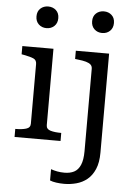

<svg xmlns="http://www.w3.org/2000/svg" viewBox="-63 -787 743 1069"><g transform="rotate(5 308.5 -252.0)"><path d="M163 -619Q137 -619 119.5 -635.5Q102 -652 102 -680Q102 -708 119.5 -724Q137 -740 163 -740Q189 -740 206.5 -724Q224 -708 224 -680Q224 -652 206.5 -635.5Q189 -619 163 -619ZM212 -508V-81Q212 -59 235.5 -52Q259 -45 295 -45H296V0H39V-45H40Q76 -45 99.5 -52Q123 -59 123 -81V-415Q123 -437 105 -445Q87 -453 49 -460L38 -462V-508ZM434 45V-415Q434 -430 425 -438.5Q416 -447 398.5 -452Q381 -457 353 -460L337 -462V-508H523V45Q523 101 507 138Q491 175 464.5 196.5Q438 218 404.5 227Q371 236 336 236Q314 236 292.5 233Q271 230 257 224V161Q274 167 292.5 170.5Q311 174 333 174Q364 174 386.5 162.5Q409 151 421.5 122.5Q434 94 434 45ZM474 -619Q448 -619 430.5 -635.5Q413 -652 413 -680Q413 -708 430.5 -724Q448 -740 474 -740Q500 -740 517.5 -724Q535 -708 535 -680Q535 -652 517.5 -635.5Q500 -619 474 -619Z"/></g></svg>

Font: Roboto Serif 20pt
Style: Regular
Weight: 400
Designer: Greg Gazdowicz
Foundry: Commercial Type
Version: Version 1.008